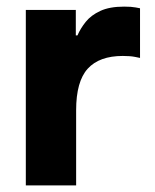

<svg xmlns="http://www.w3.org/2000/svg" viewBox="-20 -560 469 580"><path d="M58 0V-530H209V-453H214Q223 -474 239 -494Q255 -514 283 -527Q311 -540 355 -540Q377 -540 390 -537.5Q403 -535 403 -535V-385Q403 -385 388.5 -388Q374 -391 351 -391Q280 -391 245 -352.5Q210 -314 210 -227V0Z"/></svg>

Font: Be Vietnam Pro
Style: Bold
Weight: 700
Designer: Lam Bao, Tony Le, Vietanh Nguyen
Foundry: Yellow Type Foundry
Version: Version 1.002; ttfautohint (v1.8.3)